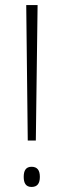

<svg xmlns="http://www.w3.org/2000/svg" viewBox="-20 -734 251 761"><path d="M122 -177 129 -714H84L90 -177ZM74 -33C74 -9 82 7 105 7C128 7 138 -7 138 -33C138 -59 128 -73 105 -73C82 -73 74 -57 74 -33Z"/></svg>

Font: Noto Sans Ethiopic Condensed ExtraLight
Style: Regular
Weight: 200
Width: 3
Designer: Monotype Design Team
Foundry: Monotype Imaging Inc.
Version: Version 2.102